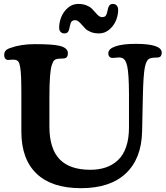

<svg xmlns="http://www.w3.org/2000/svg" viewBox="-20 -937 846 979"><path d="M500 -849.6Q513.2 -849.6 518.8 -856.4Q524.4 -863.3 526.9 -877Q530.8 -898.9 536.9 -908Q543 -917 556.2 -917Q568.4 -917 575.4 -908.4Q582.5 -899.9 582.5 -887.2Q582.5 -860.4 571.8 -833.5Q561 -806.6 537.8 -786.6Q514.6 -766.6 484.9 -766.6Q461.9 -766.6 444.1 -773.4Q426.3 -780.3 416 -790.3Q405.8 -800.3 397.5 -810.3Q389.2 -820.3 380.9 -827.1Q372.6 -834 363.8 -834Q350.6 -834 345 -827.1Q339.4 -820.3 336.9 -806.6Q333 -784.2 327.4 -775.4Q321.8 -766.6 308.1 -766.6Q297.4 -766.6 289.6 -773.7Q281.7 -780.8 281.7 -796.4Q281.7 -823.2 292.5 -850.3Q303.2 -877.4 326.2 -897.2Q349.1 -917 378.9 -917Q401.9 -917 419.7 -910.2Q437.5 -903.3 447.8 -893.3Q458 -883.3 466.3 -873.3Q474.6 -863.3 482.9 -856.4Q491.2 -849.6 500 -849.6ZM708.5 -449.2 704.6 -267.1Q701.7 -128.4 621.8 -53Q542 22.5 392.6 22.5Q244.1 22.5 166.7 -51.3Q89.4 -125 88.9 -264.2V-452.6Q88.9 -508.8 87.6 -540.8Q86.4 -572.8 83 -593.8Q79.6 -614.7 74 -622.3Q68.4 -629.9 58.1 -631.8Q49.3 -633.8 35.2 -632.3Q21 -630.9 16.6 -631.8Q1.5 -635.3 1.5 -657.2Q1.5 -670.4 8.8 -678.7Q16.1 -687 32.7 -692.4Q85.4 -711.9 157.7 -711.9Q249 -711.9 282.7 -703.6Q326.2 -693.4 326.2 -665Q326.2 -642.1 307.6 -639.2Q302.2 -638.2 291.5 -638.2Q280.8 -638.2 272 -636.7Q262.2 -635.3 256.1 -629.2Q250 -623 243.9 -604.5Q237.8 -585.9 234.9 -545.2Q231.9 -504.4 231.9 -440.4V-292.5Q231.9 -179.7 283.4 -125.5Q335 -71.3 440.9 -71.3Q484.4 -71.3 519.5 -83.3Q554.7 -95.2 581.5 -120.4Q608.4 -145.5 623 -187.7Q637.7 -230 637.7 -287.1V-459.5Q637.2 -560.1 628.7 -599.6Q620.1 -639.2 597.7 -642.6Q591.8 -645.5 573.2 -643.1Q554.7 -640.6 548.3 -642.1Q532.2 -646 532.2 -665.5Q532.2 -688 568.8 -700.7Q605.5 -713.4 671.9 -713.4Q804.7 -713.4 804.7 -668.5Q804.7 -647 787.6 -644Q783.7 -643.1 769.3 -643.1Q754.9 -643.1 745.1 -639.2Q726.6 -633.8 718.8 -595Q710.9 -556.2 708.5 -449.2Z"/></svg>

Font: Cooper* SemiBold
Style: Regular
Weight: 600
Designer: Owen Earl
Foundry: indestructible type*
Version: Version 0.001